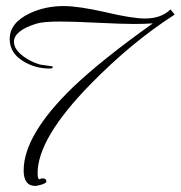

<svg xmlns="http://www.w3.org/2000/svg" viewBox="-20 -555 596 633"><path d="M97 58Q58 58 58 7Q58 -110 220 -267Q266 -311 332 -364Q398 -417 484 -478Q471 -477 455.5 -476.5Q440 -476 422 -476Q402 -476 372 -477Q342 -478 301 -480Q261 -482 230.5 -483Q200 -484 180 -484Q122 -484 100 -477Q26 -454 26 -417Q26 -393 56 -370Q80 -352 109 -343Q117 -341 127 -340Q137 -339 148 -337Q154 -337 154 -334Q154 -329 144 -329Q96 -329 57 -353Q12 -380 12 -426Q12 -480 78 -511Q129 -535 190 -535Q214 -535 248.5 -530Q283 -525 327 -515Q416 -494 458 -494Q512 -494 542 -524L556 -507Q414 -416 278 -277Q104 -99 104 16Q104 36 110 36Q112 36 114 34Q116 34 117.5 33.5Q119 33 120 33Q133 33 133 44Q133 48 119 53Q102 58 97 58Z"/></svg>

Font: Ruthie
Style: Regular
Weight: 400
Designer: Robert E. Leuschke
Foundry: Robert E. Leuschke
Version: Version 1.012